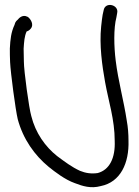

<svg xmlns="http://www.w3.org/2000/svg" viewBox="-20 -731 565 780"><path d="M76 -533C78 -563 79 -582 88 -603C98 -606 105 -613 109 -621C116 -639 100 -658 92 -663H91C73 -673 57 -658 52 -651C49 -648 42 -644 39 -630C25 -600 22 -572 20 -534V-533C20 -517 20 -500 21 -479C23 -435 43 -285 52 -247C74 -165 121 -100 178 -53C203 -33 244 -1 284 13C315 25 349 36 389 25C470 9 505 -69 502 -160C502 -186 500 -214 495 -241C483 -321 460 -403 450 -485C443 -541 441 -616 453 -661L456 -678C464 -712 407 -726 401 -689L397 -671C395 -659 393 -644 391 -624C383 -547 395 -464 407 -397C421 -319 446 -245 446 -159C449 -89 425 -41 377 -28C350 -24 327 -28 305 -37C272 -52 243 -74 212 -97C164 -135 124 -191 107 -260C98 -290 77 -443 77 -481C77 -496 76 -517 76 -533Z"/></svg>

Font: Stray Cat
Style: Bd
Weight: 700
Version: Version 1.0